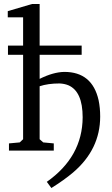

<svg xmlns="http://www.w3.org/2000/svg" viewBox="-20 -756 563 964"><path d="M19 -669V-700L141 -736H179V-527H390V-481H179V-360Q247 -394 303 -395Q443 -395 475 -253Q483 -215 483 -171Q483 -6 347 110Q302 148 238 188L215 157Q394 31 395 -167Q395 -297 323 -328Q303 -336 279 -337Q221 -337 179 -323V-57L197 -41L250 -36V0H25V-36L79 -41L96 -57V-481H20V-527H96V-669Z"/></svg>

Font: Khartiya
Style: Regular
Weight: 500
Version: Version 1.0.1